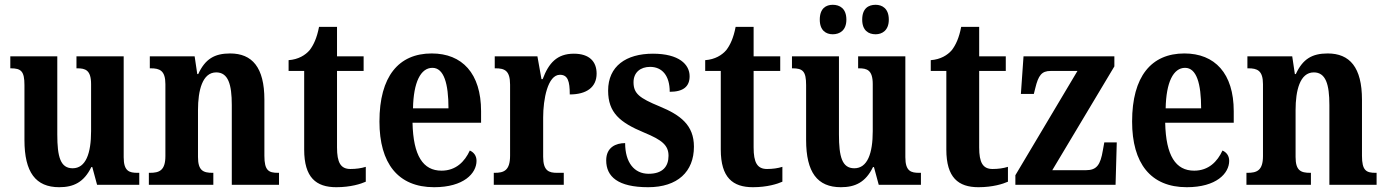

<svg xmlns="http://www.w3.org/2000/svg" viewBox="-20 -771 5785 801"><path d="M227 10C286 10 330 -10 361 -74H365L385 0H561V-50H554C520 -50 496 -56 496 -115V-536H299V-486H302C336 -486 360 -479 360 -420V-224C360 -131 338 -69 283 -69C232 -69 219 -117 219 -210V-536H23V-486H25C68 -486 82 -474 82 -416V-187C82 -52 129 10 227 10Z M601 0H870V-50H867C828 -50 806 -59 806 -116V-312C806 -393 824 -469 882 -469C932 -469 947 -419 947 -333V0H1144V-50H1140C1101 -50 1083 -59 1083 -121V-355C1083 -490 1032 -548 940 -548C875 -548 836 -525 807 -462H803L792 -536H605V-486H609C646 -486 670 -477 670 -420V-120C670 -59 644 -50 605 -50H601Z M1383 10C1443 10 1486 -4 1506 -13V-75C1487 -69 1465 -66 1442 -66C1401 -66 1386 -93 1386 -156V-475H1497V-536H1386V-659H1311C1302 -612 1288 -583 1272 -562C1254 -541 1225 -523 1184 -520V-475H1249V-147C1249 -30 1299 10 1383 10Z M1791 10C1915 10 1968 -48 1968 -100C1968 -122 1956 -136 1940 -143C1919 -97 1882 -59 1822 -59C1745 -59 1704 -121 1701 -259H1987V-307C1987 -465 1908 -548 1781 -548C1643 -548 1563 -452 1563 -264C1563 -90 1640 10 1791 10ZM1851 -319H1703C1705 -428 1735 -488 1784 -488C1832 -488 1851 -422 1851 -319Z M2040 0H2332V-50H2304C2270 -50 2246 -58 2246 -117V-281C2246 -357 2265 -459 2316 -459C2349 -459 2357 -432 2357 -377C2427 -377 2469 -407 2469 -464C2469 -514 2439 -547 2374 -547C2304 -547 2269 -508 2244 -441H2239L2222 -536H2044V-486H2047C2085 -486 2108 -477 2108 -418V-122C2108 -59 2082 -50 2043 -50H2040Z M2684 10C2807 10 2875 -55 2875 -159C2875 -249 2819 -291 2732 -327C2647 -362 2623 -381 2623 -428C2623 -469 2652 -492 2692 -492C2742 -492 2774 -456 2774 -388C2832 -388 2857 -411 2857 -453C2857 -502 2813 -547 2704 -547C2592 -547 2517 -495 2517 -393C2517 -301 2566 -260 2667 -218C2742 -187 2769 -165 2769 -121C2769 -77 2745 -46 2686 -46C2626 -46 2588 -93 2588 -174C2550 -174 2509 -157 2509 -102C2509 -34 2558 10 2684 10Z M3121 10C3181 10 3224 -4 3244 -13V-75C3225 -69 3203 -66 3180 -66C3139 -66 3124 -93 3124 -156V-475H3235V-536H3124V-659H3049C3040 -612 3026 -583 3010 -562C2992 -541 2963 -523 2922 -520V-475H2987V-147C2987 -30 3037 10 3121 10Z M3633 -628C3660 -628 3688 -644 3688 -689C3688 -736 3660 -751 3633 -751C3603 -751 3577 -736 3577 -689C3577 -644 3603 -628 3633 -628ZM3454 -628C3483 -628 3511 -644 3511 -689C3511 -736 3483 -751 3454 -751C3426 -751 3400 -736 3400 -689C3400 -644 3426 -628 3454 -628ZM3488 10C3547 10 3591 -10 3622 -74H3626L3646 0H3822V-50H3815C3781 -50 3757 -56 3757 -115V-536H3560V-486H3563C3597 -486 3621 -479 3621 -420V-224C3621 -131 3599 -69 3544 -69C3493 -69 3480 -117 3480 -210V-536H3284V-486H3286C3329 -486 3343 -474 3343 -416V-187C3343 -52 3390 10 3488 10Z M4062 10C4122 10 4165 -4 4185 -13V-75C4166 -69 4144 -66 4121 -66C4080 -66 4065 -93 4065 -156V-475H4176V-536H4065V-659H3990C3981 -612 3967 -583 3951 -562C3933 -541 3904 -523 3863 -520V-475H3928V-147C3928 -30 3978 10 4062 10Z M4216 0H4634L4639 -177H4587L4581 -144C4571 -83 4555 -61 4511 -61H4370L4629 -494V-536H4250L4239 -379H4293L4299 -403C4312 -457 4326 -475 4363 -475H4475L4216 -40Z M4931 10C5055 10 5108 -48 5108 -100C5108 -122 5096 -136 5080 -143C5059 -97 5022 -59 4962 -59C4885 -59 4844 -121 4841 -259H5127V-307C5127 -465 5048 -548 4921 -548C4783 -548 4703 -452 4703 -264C4703 -90 4780 10 4931 10ZM4991 -319H4843C4845 -428 4875 -488 4924 -488C4972 -488 4991 -422 4991 -319Z M5180 0H5449V-50H5446C5407 -50 5385 -59 5385 -116V-312C5385 -393 5403 -469 5461 -469C5511 -469 5526 -419 5526 -333V0H5723V-50H5719C5680 -50 5662 -59 5662 -121V-355C5662 -490 5611 -548 5519 -548C5454 -548 5415 -525 5386 -462H5382L5371 -536H5184V-486H5188C5225 -486 5249 -477 5249 -420V-120C5249 -59 5223 -50 5184 -50H5180Z"/></svg>

Font: Noto Serif Tamil Condensed
Style: Bold
Weight: 700
Width: 3
Designer: Indian Type Foundry, Tom Grace, and the Monotype Design Team
Foundry: Monotype Imaging Inc.
Version: Version 2.004